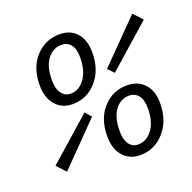

<svg xmlns="http://www.w3.org/2000/svg" viewBox="-119 -769 902 900"><g transform="rotate(-20 332.0 -319.0)"><path d="M216.8 -320.8Q163.6 -320.8 131.8 -357.2Q100.1 -393.6 100.1 -456.1Q100.1 -544.4 148.7 -597.2Q197.3 -649.9 269 -649.9Q322.3 -649.9 353.5 -615Q384.8 -580.1 384.8 -518.1Q384.8 -430.2 336.2 -375.5Q287.6 -320.8 216.8 -320.8ZM451.2 -391.1 422.9 -420.9 623 -624 664.1 -579.1ZM225.1 -370.1Q265.6 -370.1 294.4 -409.4Q323.2 -448.7 323.2 -516.1Q323.2 -558.1 306.4 -579.1Q289.6 -600.1 261.2 -600.1Q218.3 -600.1 190.2 -564Q162.1 -527.8 162.1 -459Q162.1 -416 179.2 -393.1Q196.3 -370.1 225.1 -370.1ZM432.1 12.2Q379.9 12.2 347.9 -23.9Q315.9 -60.1 315.9 -123Q315.9 -211.4 364.3 -264.2Q412.6 -316.9 483.9 -316.9Q537.6 -316.9 569.8 -282.2Q602.1 -247.6 602.1 -186Q602.1 -97.7 553 -42.7Q503.9 12.2 432.1 12.2ZM439.9 -38.1Q481.9 -38.1 511 -76.7Q540 -115.2 540 -183.1Q540 -225.6 522.7 -246.8Q505.4 -268.1 476.1 -268.1Q434.6 -268.1 406.7 -231.4Q378.9 -194.8 378.9 -126Q378.9 -83 395.5 -60.5Q412.1 -38.1 439.9 -38.1ZM82 -32.2 41 -77.1 253.9 -265.1 280.8 -234.9Z"/></g></svg>

Font: Office Code Pro D Italic
Style: Regular
Weight: 400
Italic angle: -9°
Designer: Nathan Rutzky & Paul D. Hunt
Foundry: Adobe Systems Incorporated
Version: Version 1.004;PS 001.004;hotconv 1.0.70;makeotf.lib2.5.58329